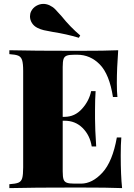

<svg xmlns="http://www.w3.org/2000/svg" viewBox="-20 -966 690 986"><path d="M607 0Q539 -3 378 -3Q144 -3 28 0V-20Q60 -22 74.5 -28Q89 -34 94 -51Q99 -68 99 -106V-602Q99 -640 93.5 -657Q88 -674 74 -680Q60 -686 28 -688V-708Q144 -705 378 -705Q525 -705 587 -708Q580 -614 580 -540Q580 -494 583 -468H560Q542 -584 493 -634.5Q444 -685 376 -685H363Q336 -685 323.5 -680.5Q311 -676 306.5 -663.5Q302 -651 302 -622V-366H312Q364 -366 401 -407Q438 -448 448 -498H471Q468 -456 468 -404V-356Q468 -305 474 -214H451Q442 -271 404.5 -308.5Q367 -346 312 -346H302V-86Q302 -57 306.5 -44.5Q311 -32 323.5 -27.5Q336 -23 363 -23H396Q454 -23 506 -79.5Q558 -136 580 -260H603Q600 -224 600 -168Q600 -66 607 0ZM296 -883Q340 -828 392 -784L385 -772Q322 -791 251 -802Q222 -807 205 -811Q188 -815 172 -823Q154 -832 144 -848Q134 -864 134 -882Q134 -896 140 -908Q149 -926 166.5 -936Q184 -946 203 -946Q218 -946 234 -939Q251 -931 263 -919Q275 -907 296 -883Z"/></svg>

Font: Playfair Display SC Black
Style: Regular
Weight: 900
Designer: Claus Eggers Sørensen
Foundry: Claus Eggers Sørensen
Version: Version 1.200; ttfautohint (v1.6)